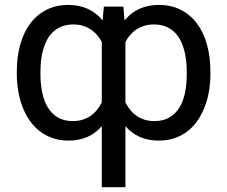

<svg xmlns="http://www.w3.org/2000/svg" viewBox="-20 -573 942 796"><path d="M49.7 -275.6Q49.7 -338.4 64.3 -389.6Q78.8 -440.7 106.4 -476.9Q133.9 -513.1 173.5 -532.8Q213.1 -552.6 262.8 -552.6Q353 -552.6 405.5 -488.3L410.5 -545.5H491.5L496.4 -488.3Q549 -552.6 639.2 -552.6Q688.9 -552.6 728.5 -532.8Q768.1 -513.1 795.6 -476.9Q823.2 -440.7 837.7 -389.6Q852.3 -338.4 852.3 -275.6V-265.6Q852.3 -232.6 847.1 -199.2Q842 -165.8 830.8 -135.3Q819.6 -104.8 802.4 -78.1Q785.2 -51.5 761.4 -32Q737.6 -12.4 706.5 -1.2Q675.4 9.9 637.1 9.9Q552.2 9.9 500 -49.7V203.1H402V-49.7Q349.8 9.9 264.9 9.9Q227.3 9.9 196.6 -1.1Q165.8 -12.1 141.9 -31.4Q117.9 -50.8 100.5 -77.1Q83.1 -103.3 71.9 -133.9Q60.7 -164.4 55.2 -198.2Q49.7 -231.9 49.7 -265.6ZM500 -148.1Q508.9 -131 520.4 -116.8Q532 -102.6 546.7 -92.5Q561.4 -82.4 579.5 -76.7Q597.7 -71 620 -71Q657 -71 682.5 -86.1Q708.1 -101.2 724.1 -127.5Q740.1 -153.8 747.2 -189.3Q754.3 -224.8 754.3 -265.6V-275.6Q754.3 -297.9 751.8 -321.2Q749.3 -344.5 743.4 -366.1Q737.6 -387.8 727.5 -407.1Q717.3 -426.5 702.2 -440.7Q687.1 -454.9 666.4 -463.2Q645.6 -471.6 617.9 -471.6Q596.9 -471.6 579 -466.3Q561.1 -460.9 546.3 -451.3Q531.6 -441.8 520.1 -428.4Q508.5 -415.1 500 -399.1ZM147.7 -265.6Q147.7 -224.8 155 -189.3Q162.3 -153.8 178.3 -127.5Q194.2 -101.2 219.8 -86.1Q245.4 -71 282 -71Q304.3 -71 322.4 -76.7Q340.6 -82.4 355.3 -92.5Q370 -102.6 381.6 -116.8Q393.1 -131 402 -148.1V-399.1Q393.5 -415.1 381.9 -428.4Q370.4 -441.8 355.6 -451.3Q340.9 -460.9 323.2 -466.3Q305.4 -471.6 284.1 -471.6Q257.1 -471.6 236.3 -463.4Q215.6 -455.3 200.5 -441.2Q185.4 -427.2 175.2 -408.2Q165.1 -389.2 158.9 -367.4Q152.7 -345.5 150.2 -322.1Q147.7 -298.7 147.7 -275.6Z"/></svg>

Font: Inter P
Style: Regular
Weight: 400
Designer: Rasmus Andersson
Foundry: rsms
Version: Version 3.018;git-588b23468